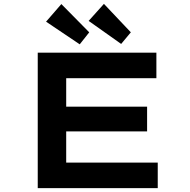

<svg xmlns="http://www.w3.org/2000/svg" viewBox="-20 -972 984 992"><path d="M175 0V-700H788V-568H322V-132H795V0ZM255 -293V-421H740V-293ZM606 -745 438 -864 517 -952 656 -805ZM392 -743 218 -860 297 -951 441 -805Z"/></svg>

Font: Lexend Zetta SemiBold
Style: Regular
Weight: 600
Designer: Bonnie Shaver-Troup, Thomas Jockin
Foundry: Lexend
Version: Version 1.007